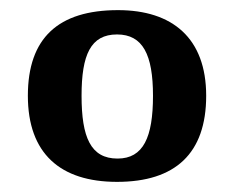

<svg xmlns="http://www.w3.org/2000/svg" viewBox="-20 -739 462 379"><path d="M211 -380C326 -380 387 -436 387 -550C387 -664 320 -719 213 -719C95 -719 35 -664 35 -550C35 -436 99 -380 211 -380ZM212 -426C159 -426 141 -468 141 -550C141 -631 159 -671 211 -671C262 -671 282 -631 282 -550C282 -468 263 -426 212 -426Z"/></svg>

Font: Noto Serif Lao SemiBold
Style: Regular
Weight: 600
Designer: Monotype Design Team
Foundry: Monotype Imaging Inc.
Version: Version 2.003